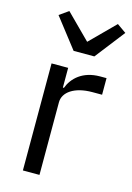

<svg xmlns="http://www.w3.org/2000/svg" viewBox="-118 -834 616 894"><g transform="rotate(15 190.0 -386.5)"><path d="M269 -599 380 -742 336 -773 219 -656 102 -773 58 -742 169 -599ZM165 0V-350C165 -399 217 -436 303 -436H350V-516H319C235 -516 188 -470 170 -421H165V-516H85V0Z"/></g></svg>

Font: LVC Sans
Style: Regular
Weight: 400
Designer: Mike Abbink, Paul van der Laan, Pieter van Rosmalen
Foundry: Bold Monday
Version: Version 3.0